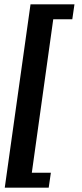

<svg xmlns="http://www.w3.org/2000/svg" viewBox="-20 -706 378 887"><path d="M324 -686 314 -617H226L127 92H215L205 161H2L121 -686Z"/></svg>

Font: Chivo
Style: Bold Italic
Weight: 700
Italic angle: -8.05°
Designer: Hector Gatti
Foundry: Omnibus-Type
Version: Version 1.007